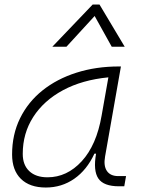

<svg xmlns="http://www.w3.org/2000/svg" viewBox="-20 -815 626 845"><path d="M181.6 10.3Q110.8 10.3 72 -27.8Q33.2 -65.9 33.2 -135.3Q33.2 -223.1 68.4 -294.7Q103.5 -366.2 167 -417Q230.5 -467.8 316.4 -495.1Q402.3 -522.5 503.4 -522.5H512.2L442.4 -126Q435.1 -85.4 450.4 -62.7Q465.8 -40 500.5 -40H534.7L526.9 4.9H503.9Q436 4.9 412.8 -29.5Q389.6 -64 402.8 -138.7H395.5Q362.3 -66.9 306.9 -28.3Q251.5 10.3 181.6 10.3ZM189 -34.7Q274.9 -34.7 339.8 -105.5Q404.8 -176.3 427.2 -306.2L457 -474.6Q341.8 -463.4 257.3 -418Q172.9 -372.6 126.5 -300.5Q80.1 -228.5 80.1 -137.7Q80.1 -88.9 108.9 -61.8Q137.7 -34.7 189 -34.7ZM418 -794.9 528.8 -609.4H471.7L396.5 -744.6L272.5 -609.4H210.4L387.7 -794.9Z"/></svg>

Font: Cascadia Mono ExtraLight
Style: Italic
Weight: 200
Italic angle: -10°
Monospace: yes
Designer: Aaron Bell
Foundry: Saja Typeworks
Version: Version 2404.023; ttfautohint (v1.8.4)